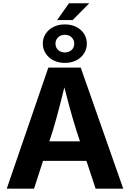

<svg xmlns="http://www.w3.org/2000/svg" viewBox="-20 -1134 781 1154"><path d="M20.5 0 270.5 -727.5H465.3L720.7 0H554.7L438.5 -351.6Q417 -419.9 395.5 -499.5Q374 -579.1 349.6 -674.3H383.3Q359.9 -579.1 339.1 -498.8Q318.4 -418.5 298.3 -351.6L184.6 0ZM177.2 -167V-284.7H564V-167ZM323.2 -1013.2 394.5 -1114.3H516.6L416.5 -1013.2ZM369.6 -755.9Q331.1 -755.9 301.3 -771.2Q271.5 -786.6 254.4 -813Q237.3 -839.4 237.3 -871.6Q237.3 -904.8 254.4 -930.9Q271.5 -957 301.3 -972.2Q331.1 -987.3 369.6 -987.3Q408.7 -987.3 438.5 -972.2Q468.3 -957 485.1 -930.9Q502 -904.8 502 -871.6Q502 -839.4 485.1 -813Q468.3 -786.6 438.5 -771.2Q408.7 -755.9 369.6 -755.9ZM369.6 -818.8Q394.5 -818.8 410.4 -833.7Q426.3 -848.6 426.3 -871.6Q426.3 -894.5 410.4 -909.7Q394.5 -924.8 369.6 -924.8Q345.2 -924.8 329.3 -909.7Q313.5 -894.5 313.5 -872.1Q313.5 -848.6 329.3 -833.7Q345.2 -818.8 369.6 -818.8Z"/></svg>

Font: Inter 17pt
Style: Bold
Weight: 700
Version: Version 4.001;git-66647c0bb